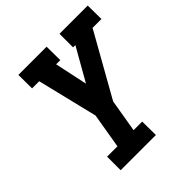

<svg xmlns="http://www.w3.org/2000/svg" viewBox="-198 -873 1010 1010"><g transform="rotate(-45 307.0 -367.5)"><path d="M123 0V-101H200L233 -297L151 -634H98L97 -735H307L308 -634H277L316 -451L420 -634H403V-735H613L614 -634H548L351 -284L320 -101H384L385 0Z"/></g></svg>

Font: Iosevka Etoile
Style: Bold Italic
Weight: 700
Italic angle: -9°
Designer: Belleve Invis
Foundry: Belleve Invis
Version: Version 28.1.0; ttfautohint (v1.8.4)